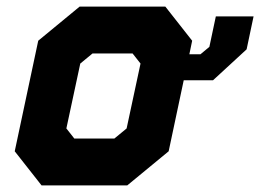

<svg xmlns="http://www.w3.org/2000/svg" viewBox="-20 -560 786 580"><path d="M632 -510.5H746L725 -411L623.5 -317.5H535L489.5 -103L364.5 0H105.5L24.5 -103L95.5 -437L220.5 -540H479.5L560.5 -437L552 -396H585.5L612.5 -418.5ZM204.5 -141.5H325.5L362.5 -172L404.5 -368L380.5 -398.5H259.5L222.5 -368L180.5 -172Z"/></svg>

Font: Tourney Expanded Black
Style: Italic
Weight: 900
Width: 7
Italic angle: -12°
Designer: Tyler Finck
Foundry: Etcetera Type Co
Version: Version 1.010; ttfautohint (v1.8.3)